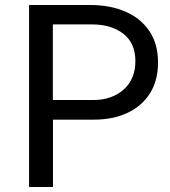

<svg xmlns="http://www.w3.org/2000/svg" viewBox="-20 -743 676 763"><path d="M95.5 0V-723H340Q417.5 -723 478 -697Q538.5 -671 573.2 -620Q608 -569 608 -494.5Q608 -422.5 575.8 -371.8Q543.5 -321 486 -294.2Q428.5 -267.5 352.5 -267.5H190.5V0ZM190 -345.5H350.5Q424.5 -345.5 471.2 -387Q518 -428.5 518 -500Q518 -572 470 -609Q422 -646 346 -646H190Z"/></svg>

Font: Public Sans
Style: Regular
Weight: 400
Designer: The Public Sans project authors (U.S. Web Design System). Libre Franklin designed by Pablo Impallari and Rodrigo Fuenzal
Version: Version 1.008; ttfautohint (v1.8.1) -l 8 -r 50 -G 200 -x 14 